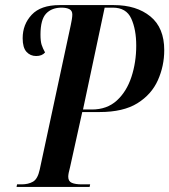

<svg xmlns="http://www.w3.org/2000/svg" viewBox="-20 -734 665 754"><path d="M45 0 47 -10H65Q91 -10 109.5 -20.5Q128 -31 136 -68L258 -636Q260 -645 262 -657Q264 -669 264 -677Q264 -692 252.5 -698Q241 -704 222 -704Q183 -704 161 -680.5Q139 -657 139 -598Q139 -572 143.5 -558Q148 -544 157 -528Q145 -514 122 -514Q99 -514 84 -530.5Q69 -547 69 -584Q69 -638 104.5 -676Q140 -714 214 -714H427Q516 -714 570.5 -669.5Q625 -625 625 -537Q625 -475 600 -419Q575 -363 519.5 -328.5Q464 -294 371 -294H303L255 -77Q248 -52 248 -40Q248 -22 262 -16Q276 -10 301 -10H334L332 0ZM341 -304Q400 -304 438.5 -339Q477 -374 496 -431.5Q515 -489 515 -555Q515 -618 495.5 -661Q476 -704 423 -704H391L306 -304Z"/></svg>

Font: Noto Serif Display ExtraCondensed SemiBold
Style: Italic
Weight: 600
Width: 2
Italic angle: -12°
Designer: Monotype Design Team
Foundry: Monotype Imaging Inc.
Version: Version 2.009